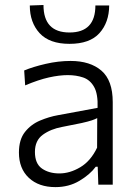

<svg xmlns="http://www.w3.org/2000/svg" viewBox="-20 -756 558 786"><path d="M207 10Q138.5 10 98 -28Q57.5 -66 57.5 -131.5Q57.5 -184.5 82.2 -215.8Q107 -247 144 -262.5Q181 -278 217.5 -284.5L379.5 -314.5Q381.5 -371.5 365.2 -400.2Q349 -429 320.5 -438.8Q292 -448.5 257.5 -448.5Q223 -448.5 180.2 -439Q137.5 -429.5 83 -406.5L79 -467.5Q115 -482.5 166.8 -494.5Q218.5 -506.5 269 -506.5Q349 -506.5 395.2 -466.8Q441.5 -427 441.5 -338V0H382.5L380 -73.5H372Q348.5 -41.5 305.2 -15.8Q262 10 207 10ZM223 -46Q266 -46 308.8 -71.5Q351.5 -97 377.5 -151.5L378 -272.5Q369.5 -268 355.5 -263.2Q341.5 -258.5 313.5 -252.2Q285.5 -246 235 -236.5Q188 -228 155.5 -204.5Q123 -181 123 -134Q123 -86 151.8 -66Q180.5 -46 223 -46ZM264.5 -576.5Q182.5 -576.5 142.2 -620.2Q102 -664 102 -733.5L158 -735.5Q158 -623 264.5 -623Q370.5 -623 370.5 -733.5H427Q426.5 -664 387 -620.2Q347.5 -576.5 264.5 -576.5Z"/></svg>

Font: Heraclito Light
Style: Regular
Weight: 300
Designer: Kostas Bartsokas (font) & Cristiano Sobral (main changes)
Foundry: Kostas Bartsokas (font) & Cristiano Sobral (main changes)
Version: Version 1.00;July 8, 2020;FontCreator 13.0.0.2655 64-bit